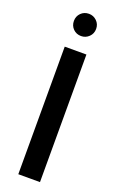

<svg xmlns="http://www.w3.org/2000/svg" viewBox="-172 -946 610 990"><g transform="rotate(20 133.0 -451.0)"><path d="M133 -780Q107 -780 89.5 -797.5Q72 -815 72 -841Q72 -867 89.5 -884.5Q107 -902 133 -902Q158 -902 176 -884.5Q194 -867 194 -841Q194 -815 176 -797.5Q158 -780 133 -780ZM73 -700H192V0H73Z"/></g></svg>

Font: Albert Sans SemiBold
Style: Regular
Weight: 600
Designer: Andreas Rasmussen
Foundry: a.Foundry
Version: Version 1.025